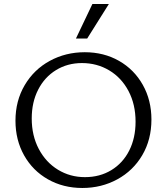

<svg xmlns="http://www.w3.org/2000/svg" viewBox="-20 -927 831 956"><path d="M57 -326Q57 -425 103 -503Q149 -581 228 -624Q307 -667 402 -667Q497 -667 572.5 -624Q648 -581 691 -504.5Q734 -428 734 -332Q734 -232 688.5 -154.5Q643 -77 564 -34Q485 9 390 9Q295 9 219 -34Q143 -77 100 -153.5Q57 -230 57 -326ZM403 -45Q477 -45 534.5 -80Q592 -115 623.5 -177.5Q655 -240 655 -321Q655 -407 620 -473.5Q585 -540 524 -576.5Q463 -613 388 -613Q316 -613 259 -578Q202 -543 170 -480.5Q138 -418 138 -337Q138 -252 173 -185.5Q208 -119 268.5 -82Q329 -45 403 -45ZM440 -907H522L414 -735H358Z"/></svg>

Font: QiushuiShotai Bright
Style: Regular
Weight: 400
Designer: Christian Thalmann (Catharsis Fonts)
Version: Version 1.250;